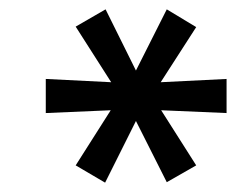

<svg xmlns="http://www.w3.org/2000/svg" viewBox="-20 -737 505 411"><path d="M205 -346 142 -383 217 -501 78 -495V-568L218 -561L142 -680L206 -717L271 -586L337 -717L400 -679L324 -561L465 -568V-495L325 -501L400 -383L337 -347L271 -478Z"/></svg>

Font: Nunito Sans SemiBold
Style: Italic
Weight: 600
Italic angle: -9°
Designer: Vernon Adams
Foundry: Vernon Adams
Version: Version 3.006; ttfautohint (v1.8.3)